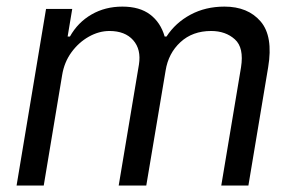

<svg xmlns="http://www.w3.org/2000/svg" viewBox="-20 -573 909 593"><path d="M31.2 0 122.2 -545.5H203.1L188.9 -460.2H196Q220.5 -503.9 262.6 -528.2Q304.7 -552.6 358 -552.6Q411.2 -552.6 443.5 -528.2Q475.9 -503.9 488.6 -460.2H494.3Q522 -502.8 568.4 -527.7Q614.7 -552.6 673.3 -552.6Q745.7 -552.6 785 -506.7Q824.2 -460.9 808.2 -365.1L747.2 0H663.4L724.4 -365.1Q734 -425.8 705.4 -451.5Q676.8 -477.3 632.1 -477.3Q574.6 -477.3 537.3 -442.8Q500 -408.4 491.5 -355.1L431.8 0H346.6L409.1 -373.6Q416.5 -420.5 391.3 -448.9Q366.1 -477.3 318.2 -477.3Q285.5 -477.3 254.3 -459.7Q223 -442.1 200.6 -411.4Q178.3 -380.7 171.9 -340.9L115.1 0Z"/></svg>

Font: Inter UI
Style: Italic
Weight: 400
Italic angle: -9.39999°
Designer: Rasmus Andersson
Foundry: rsms
Version: 3.2;8d6f07862